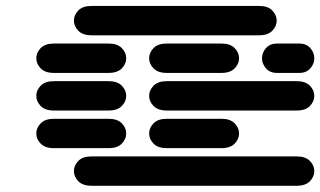

<svg xmlns="http://www.w3.org/2000/svg" viewBox="-20 -631 1064 638"><path d="M284.2 -13.7Q254.9 -13.7 240.2 -28.8Q225.6 -43.9 225.6 -62.5Q225.6 -81.1 240.2 -96.2Q254.9 -111.3 284.2 -111.3H965.8Q995.1 -111.3 1009.8 -96.2Q1024.4 -81.1 1024.4 -62.5Q1024.4 -43.9 1009.8 -28.8Q995.1 -13.7 965.8 -13.7ZM159.2 -138.7Q129.9 -138.7 115.2 -153.8Q100.6 -168.9 100.6 -187.5Q100.6 -206.1 115.2 -221.2Q129.9 -236.3 159.2 -236.3H340.8Q370.1 -236.3 384.8 -221.2Q399.4 -206.1 399.4 -187.5Q399.4 -168.9 384.8 -153.8Q370.1 -138.7 340.8 -138.7ZM534.2 -138.7Q504.9 -138.7 490.2 -153.8Q475.6 -168.9 475.6 -187.5Q475.6 -206.1 490.2 -221.2Q504.9 -236.3 534.2 -236.3H715.8Q745.1 -236.3 759.8 -221.2Q774.4 -206.1 774.4 -187.5Q774.4 -168.9 759.8 -153.8Q745.1 -138.7 715.8 -138.7ZM159.2 -263.7Q129.9 -263.7 115.2 -278.8Q100.6 -293.9 100.6 -312.5Q100.6 -331.1 115.2 -346.2Q129.9 -361.3 159.2 -361.3H340.8Q370.1 -361.3 384.8 -346.2Q399.4 -331.1 399.4 -312.5Q399.4 -293.9 384.8 -278.8Q370.1 -263.7 340.8 -263.7ZM534.2 -263.7Q504.9 -263.7 490.2 -278.8Q475.6 -293.9 475.6 -312.5Q475.6 -331.1 490.2 -346.2Q504.9 -361.3 534.2 -361.3H965.8Q995.1 -361.3 1009.8 -346.2Q1024.4 -331.1 1024.4 -312.5Q1024.4 -293.9 1009.8 -278.8Q995.1 -263.7 965.8 -263.7ZM159.2 -388.7Q129.9 -388.7 115.2 -403.8Q100.6 -418.9 100.6 -437.5Q100.6 -456.1 115.2 -471.2Q129.9 -486.3 159.2 -486.3H340.8Q370.1 -486.3 384.8 -471.2Q399.4 -456.1 399.4 -437.5Q399.4 -418.9 384.8 -403.8Q370.1 -388.7 340.8 -388.7ZM534.2 -388.7Q504.9 -388.7 490.2 -403.8Q475.6 -418.9 475.6 -437.5Q475.6 -456.1 490.2 -471.2Q504.9 -486.3 534.2 -486.3H715.8Q745.1 -486.3 759.8 -471.2Q774.4 -456.1 774.4 -437.5Q774.4 -418.9 759.8 -403.8Q745.1 -388.7 715.8 -388.7ZM900.4 -388.7Q877 -388.7 863.8 -403.8Q850.6 -418.9 850.6 -437.5Q850.6 -456.1 863.8 -471.2Q877 -486.3 900.4 -486.3H974.6Q998 -486.3 1011.2 -471.2Q1024.4 -456.1 1024.4 -437.5Q1024.4 -418.9 1011.2 -403.8Q998 -388.7 974.6 -388.7ZM284.2 -513.7Q254.9 -513.7 240.2 -528.8Q225.6 -543.9 225.6 -562.5Q225.6 -581.1 240.2 -596.2Q254.9 -611.3 284.2 -611.3H840.8Q870.1 -611.3 884.8 -596.2Q899.4 -581.1 899.4 -562.5Q899.4 -543.9 884.8 -528.8Q870.1 -513.7 840.8 -513.7Z"/></svg>

Font: Sixtyfour Normal
Style: Regular
Weight: 400
Monospace: yes
Designer: Jens Kutilek
Foundry: Jens Kutilek
Version: Version 2.000